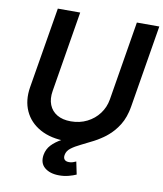

<svg xmlns="http://www.w3.org/2000/svg" viewBox="-99 -808 934 1098"><g transform="rotate(10 368.0 -259.0)"><path d="M326.7 10.7Q235.8 10.7 173.6 -23.7Q111.3 -58.1 83.7 -118.7Q56.2 -179.2 68.8 -256.8L147 -727.5H276.9L199.7 -258.8Q191.9 -212.9 205.6 -178.2Q219.2 -143.6 251.5 -124.5Q283.7 -105.5 331.5 -105.5Q383.3 -105.5 425.5 -126.7Q467.8 -147.9 495.1 -184.6Q522.5 -221.2 530.3 -267.6L606 -727.5H736.3L657.2 -248.5Q644.5 -170.4 598.9 -112.1Q553.2 -53.7 483.4 -21.5Q413.6 10.7 326.7 10.7ZM319.3 210.4Q266.1 210.4 235.1 184.6Q204.1 158.7 211.9 110.4Q217.8 76.2 240.5 52Q263.2 27.8 297.1 9.3Q331.1 -9.3 370.8 -26.1Q410.6 -43 450.4 -62.3Q490.2 -81.5 525.4 -106.7Q560.5 -131.8 585.2 -167.5Q609.9 -203.1 618.2 -252.4L657.2 -248.5Q646.5 -184.6 619.4 -140.9Q592.3 -97.2 556.6 -68.1Q521 -39.1 483.2 -19.3Q445.3 0.5 412.1 16.4Q378.9 32.2 356.7 49.1Q334.5 65.9 330.6 89.8Q327.6 106.9 335.7 116.5Q343.8 126 362.3 126Q374 126 384.3 122.6Q394.5 119.1 402.8 115.2L418 188.5Q399.9 196.8 374 203.6Q348.1 210.4 319.3 210.4Z"/></g></svg>

Font: Inter 16pt SemiBold
Style: Italic
Weight: 600
Italic angle: -9.3988°
Version: Version 4.001;git-66647c0bb